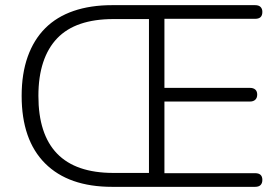

<svg xmlns="http://www.w3.org/2000/svg" viewBox="-20 -725 1082 745"><path d="M415 0Q246 0 155 -91Q64 -182 64 -353Q64 -439 87.5 -505Q111 -571 155.5 -615.5Q200 -660 265.5 -682.5Q331 -705 415 -705H970Q984 -705 991 -698Q998 -691 998 -679Q998 -665 991 -658.5Q984 -652 970 -652H618V-384H950Q963 -384 970.5 -377.5Q978 -371 978 -358Q978 -345 970.5 -338Q963 -331 950 -331H618V-53H970Q984 -53 991 -46.5Q998 -40 998 -27Q998 -14 991 -7Q984 0 970 0ZM420 -54H558V-651H420Q347 -651 292.5 -632.5Q238 -614 202 -576.5Q166 -539 147.5 -483Q129 -427 129 -353Q129 -204 201.5 -129Q274 -54 420 -54Z"/></svg>

Font: Nunito ExtraLight Light
Style: Regular
Weight: 300
Version: Version 3.602